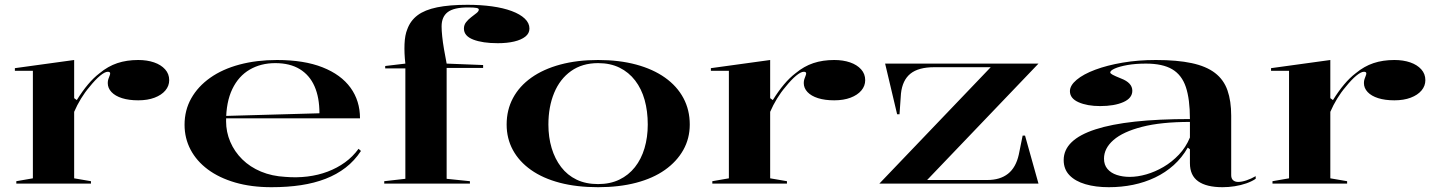

<svg xmlns="http://www.w3.org/2000/svg" viewBox="-20 -765 5976 800"><path d="M48 0V-10L117 -22V-470H42V-481L289 -515V-356L300 -348Q323 -385 346.5 -413Q370 -441 395 -460Q430 -489 469 -502Q508 -515 556 -515Q593 -515 622 -505Q651 -495 668 -476Q685 -457 685 -431Q685 -407 669 -388Q653 -369 624 -358Q595 -347 556 -347Q517 -347 488.5 -356Q460 -365 444.5 -381.5Q429 -398 429 -419Q429 -428 431.5 -435.5Q434 -443 436.5 -449Q439 -455 439 -459Q439 -466 429 -466Q417 -466 397 -449.5Q377 -433 353 -403Q334 -381 317.5 -354Q301 -327 289 -299V-22L359 -10V0Z M1134 -515Q1247 -515 1324 -484.5Q1401 -454 1440.5 -399.5Q1480 -345 1480 -272H920V-282L1311 -293Q1311 -359 1290.5 -405.5Q1270 -452 1229 -477Q1188 -502 1127 -502Q1067 -502 1020.5 -475Q974 -448 948 -394Q922 -340 922 -260Q922 -215 939.5 -174Q957 -133 989.5 -101Q1022 -69 1067.5 -50Q1113 -31 1169 -28Q1216 -24 1261 -29.5Q1306 -35 1345.5 -50Q1385 -65 1417.5 -88.5Q1450 -112 1474 -145L1484 -136Q1457 -95 1420 -66.5Q1383 -38 1336.5 -20Q1290 -2 1234 6.5Q1178 15 1111 15Q1027 15 960 -4.5Q893 -24 846 -59Q799 -94 774 -141.5Q749 -189 749 -245Q749 -306 777 -355.5Q805 -405 856 -441Q907 -477 978 -496Q1049 -515 1134 -515Z M1581 0V-10L1669 -20V-480H1585V-490L1669 -500Q1664 -543 1665.5 -581Q1667 -619 1677 -643Q1690 -679 1720 -701.5Q1750 -724 1801.5 -734.5Q1853 -745 1928 -745Q1983 -745 2030 -738.5Q2077 -732 2112 -719Q2147 -706 2166.5 -687.5Q2186 -669 2186 -646Q2186 -626 2169 -612.5Q2152 -599 2122.5 -592Q2093 -585 2054 -585Q1991 -585 1952 -600Q1913 -615 1913 -646Q1913 -661 1922 -672.5Q1931 -684 1943.5 -693.5Q1956 -703 1965.5 -710.5Q1975 -718 1975 -725Q1975 -730 1965.5 -732Q1956 -734 1930 -734Q1871 -734 1845.5 -714.5Q1820 -695 1820 -655Q1820 -638 1822.5 -613.5Q1825 -589 1830 -560Q1835 -531 1841 -500L1993 -494V-482H1841V-20L1938 -10V0Z M2472 -515Q2560 -515 2630.5 -496Q2701 -477 2751 -441.5Q2801 -406 2827.5 -356.5Q2854 -307 2854 -246Q2854 -188 2827 -140Q2800 -92 2750.5 -57Q2701 -22 2630.5 -3.5Q2560 15 2472 15Q2383 15 2312.5 -3.5Q2242 -22 2192.5 -57Q2143 -92 2117 -140Q2091 -188 2091 -246Q2091 -307 2117.5 -356.5Q2144 -406 2194 -441.5Q2244 -477 2314.5 -496Q2385 -515 2472 -515ZM2472 -502Q2406 -502 2359.5 -469Q2313 -436 2289 -378Q2265 -320 2265 -246Q2265 -193 2278.5 -148Q2292 -103 2318 -69Q2344 -35 2382.5 -16.5Q2421 2 2472 2Q2522 2 2560.5 -16.5Q2599 -35 2625.5 -68.5Q2652 -102 2665.5 -147.5Q2679 -193 2679 -246Q2679 -302 2666 -348.5Q2653 -395 2626.5 -429.5Q2600 -464 2561.5 -483Q2523 -502 2472 -502Z M2948 0V-10L3017 -22V-470H2942V-481L3189 -515V-356L3200 -348Q3223 -385 3246.5 -413Q3270 -441 3295 -460Q3330 -489 3369 -502Q3408 -515 3456 -515Q3493 -515 3522 -505Q3551 -495 3568 -476Q3585 -457 3585 -431Q3585 -407 3569 -388Q3553 -369 3524 -358Q3495 -347 3456 -347Q3417 -347 3388.5 -356Q3360 -365 3344.5 -381.5Q3329 -398 3329 -419Q3329 -428 3331.5 -435.5Q3334 -443 3336.5 -449Q3339 -455 3339 -459Q3339 -466 3329 -466Q3317 -466 3297 -449.5Q3277 -433 3253 -403Q3234 -381 3217.5 -354Q3201 -327 3189 -299V-22L3259 -10V0Z M3644 0 4108 -485H3873Q3807 -485 3773.5 -458Q3740 -431 3734 -375L3728 -289H3718L3668 -500H4307L3843 -15H4094Q4147 -15 4180 -41Q4213 -67 4225 -121L4241 -200H4251L4307 0Z M4796 -515Q4885 -515 4945.5 -502Q5006 -489 5042.5 -461Q5079 -433 5094.5 -388.5Q5110 -344 5110 -283V-35Q5110 -21 5118 -14Q5126 -7 5139 -7Q5154 -7 5173.5 -13.5Q5193 -20 5212 -31V-20Q5196 -9 5173 -1Q5150 7 5124.5 11Q5099 15 5074 15Q5007 15 4972.5 -9.5Q4938 -34 4938 -85Q4938 -105 4938 -114.5Q4938 -124 4938 -130Q4938 -136 4938 -143L4929 -150Q4905 -108 4870.5 -77Q4836 -46 4793 -25.5Q4750 -5 4701.5 5Q4653 15 4600 15Q4545 15 4502.5 2.5Q4460 -10 4436 -35Q4412 -60 4412 -98Q4412 -183 4544.5 -226Q4677 -269 4938 -269Q4938 -352 4921 -402.5Q4904 -453 4864 -476.5Q4824 -500 4755 -500Q4711 -500 4677.5 -494Q4644 -488 4625 -479.5Q4606 -471 4606 -463Q4606 -459 4616 -453.5Q4626 -448 4651 -438Q4698 -420 4698 -387Q4698 -356 4660.5 -339.5Q4623 -323 4564 -323Q4510 -323 4474 -339Q4438 -355 4438 -385Q4438 -409 4466 -432.5Q4494 -456 4543.5 -474.5Q4593 -493 4657.5 -504Q4722 -515 4796 -515ZM4938 -257Q4818 -257 4738.5 -236.5Q4659 -216 4619.5 -181.5Q4580 -147 4580 -104Q4580 -78 4594.5 -61Q4609 -44 4633.5 -36Q4658 -28 4687 -28Q4720 -28 4756.5 -38.5Q4793 -49 4828 -69.5Q4863 -90 4892 -120.5Q4921 -151 4938 -192Z M5282 0V-10L5351 -22V-470H5276V-481L5523 -515V-356L5534 -348Q5557 -385 5580.5 -413Q5604 -441 5629 -460Q5664 -489 5703 -502Q5742 -515 5790 -515Q5827 -515 5856 -505Q5885 -495 5902 -476Q5919 -457 5919 -431Q5919 -407 5903 -388Q5887 -369 5858 -358Q5829 -347 5790 -347Q5751 -347 5722.5 -356Q5694 -365 5678.5 -381.5Q5663 -398 5663 -419Q5663 -428 5665.5 -435.5Q5668 -443 5670.5 -449Q5673 -455 5673 -459Q5673 -466 5663 -466Q5651 -466 5631 -449.5Q5611 -433 5587 -403Q5568 -381 5551.5 -354Q5535 -327 5523 -299V-22L5593 -10V0Z"/></svg>

Font: Kalnia SemiExpanded
Style: Regular
Weight: 400
Width: 6
Designer: Frida Medrano
Foundry: Frida Medrano
Version: Version 1.105